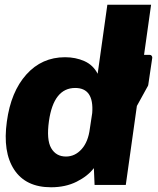

<svg xmlns="http://www.w3.org/2000/svg" viewBox="-20 -782 668 812"><path d="M9 -268Q26 -394 91.5 -467Q157 -540 255 -540Q300 -540 337 -523.5Q374 -507 393 -470L434 -762H619L512 0H380L377 -71Q351 -37 304 -13.5Q257 10 196 10Q89 10 40 -64.5Q-9 -139 9 -268ZM360 -238 370 -304Q378 -410 298 -410Q207 -410 187 -270Q176 -191 196.5 -155.5Q217 -120 259 -120Q297 -120 325 -151Q353 -182 360 -238ZM481 -325 521 -401Q525 -409 526 -413Q527 -420 518 -421L506 -423Q498 -424 494.5 -427.5Q491 -431 492 -439L505 -535Q507 -550 521 -550H613Q618 -550 621 -546.5Q624 -543 624 -538L607 -423Q607 -420 603 -414L554 -325Q550 -317 543 -313.5Q536 -310 523 -310H488Q482 -310 480 -315Q478 -320 481 -325Z"/></svg>

Font: Morrison ExtraBold
Style: Regular
Weight: 800
Designer: Pablo Impallari, Rodrigo Fuenzalida (Modified by Dan O. Williams)
Version: Version 0.03;June 6, 2019;FontCreator 11.5.0.2425 64-bit; tt